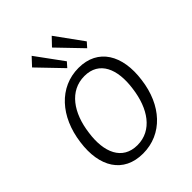

<svg xmlns="http://www.w3.org/2000/svg" viewBox="-213 -847 968 968"><g transform="rotate(-45 271.5 -363.0)"><path d="M185 -736 145 -693 268 -565 291 -591ZM328 -736 287 -693 410 -565 433 -591ZM234 10C373 10 471 -99 491 -257C513 -415 447 -526 309 -526C171 -526 72 -415 51 -255C29 -98 95 10 234 10ZM244 -40C137 -40 97 -134 115 -258C131 -383 195 -476 301 -476C406 -476 446 -384 428 -258C412 -133 349 -40 244 -40Z"/></g></svg>

Font: United Sans ExtraLight
Style: Italic
Weight: 200
Italic angle: -8°
Designer: Pablo Impallari, Rodrigo Fuenzalida (Modified by Dan O. Williams)
Version: Version 1.000;PS 001.000;hotconv 1.0.88;makeotf.lib2.5.64775